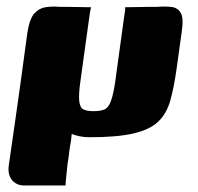

<svg xmlns="http://www.w3.org/2000/svg" viewBox="-20 -420 607 589"><path d="M255 1Q238 1 224 -2Q210 -5 200 -9Q198 13 196 22.5Q194 32 193 41.5Q192 51 189 73Q188 75 187 85Q186 95 184.5 109Q183 123 182 134Q181 145 181 149Q149 149 117.5 149Q86 149 54 149Q31 149 17 132.5Q3 116 7 87Q18 12 27 -52Q36 -116 45 -180Q54 -244 64 -320Q71 -363 85.5 -379Q100 -395 120.5 -398Q141 -401 162 -399Q164 -399 178.5 -399Q193 -399 211.5 -398.5Q230 -398 244 -398Q258 -398 259 -398Q259 -398 258.5 -394Q258 -390 256 -382Q249 -330 241.5 -278Q234 -226 227 -173Q221 -132 223 -111Q225 -90 235.5 -84.5Q246 -79 267 -79Q289 -79 301 -84.5Q313 -90 320.5 -110.5Q328 -131 334 -173Q341 -225 348 -275.5Q355 -326 362 -377Q364 -387 364 -392.5Q364 -398 364 -398Q365 -398 379 -398Q393 -398 412 -398.5Q431 -399 445.5 -399Q460 -399 463 -399Q488 -401 507 -398.5Q526 -396 535 -379.5Q544 -363 537 -319L522 -211Q514 -153 502.5 -112Q491 -71 465 -46.5Q439 -22 389 -10.5Q339 1 255 1Z"/></svg>

Font: Genos ExtraBold
Style: Italic
Weight: 800
Italic angle: -8°
Version: Version 1.010